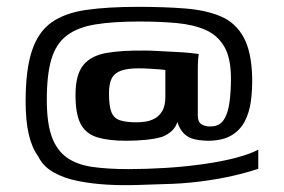

<svg xmlns="http://www.w3.org/2000/svg" viewBox="-20 -493 831 562"><path d="M389 -430Q311 -430 259 -421.5Q207 -413 175.5 -389Q144 -365 130.5 -320Q117 -275 117 -201Q117 -133 131.5 -93Q146 -53 175.5 -32Q205 -11 250 -4.5Q295 2 356 2Q408 2 464.5 -1.5Q521 -5 574.5 -12.5Q628 -20 670 -31Q712 -42 736 -55Q736 -41 736 -27.5Q736 -14 736 1Q704 12 660 22Q616 32 564 38.5Q512 45 457 46Q424 47 381.5 48.5Q339 50 294.5 47.5Q250 45 209 37Q168 29 137 11.5Q106 -6 92 -35Q73 -61 64 -100.5Q55 -140 55 -196Q55 -289 73.5 -344.5Q92 -400 131 -427.5Q170 -455 232.5 -464Q295 -473 385 -473Q463 -473 524 -468Q585 -463 627.5 -444.5Q670 -426 693 -384Q716 -342 718 -269Q719 -231 714.5 -197.5Q710 -164 696.5 -138Q683 -112 658 -97Q633 -82 593 -81Q570 -81 551 -85Q532 -89 519 -101.5Q506 -114 499 -136Q495 -121 482.5 -109.5Q470 -98 453 -92Q432 -86 404.5 -83.5Q377 -81 349 -81Q298 -81 265 -91Q232 -101 216.5 -129.5Q201 -158 201 -215Q201 -274 223.5 -302Q246 -330 291.5 -338Q337 -346 405 -345Q422 -345 445.5 -343.5Q469 -342 493.5 -341Q518 -340 536.5 -338Q555 -336 562 -335Q561 -332 560 -319Q559 -306 559 -289Q559 -255 559 -221.5Q559 -188 559 -155Q559 -135 571 -128.5Q583 -122 597 -123Q622 -123 634.5 -141.5Q647 -160 651.5 -192Q656 -224 656 -263Q656 -323 636.5 -356.5Q617 -390 581.5 -405.5Q546 -421 497 -425.5Q448 -430 389 -430ZM464 -288Q460 -289 446.5 -290Q433 -291 416.5 -292Q400 -293 385 -293Q355 -293 335.5 -286.5Q316 -280 307.5 -264.5Q299 -249 299 -220Q299 -183 306 -165Q313 -147 331 -141Q349 -135 380 -135Q391 -135 405.5 -137Q420 -139 433.5 -146.5Q447 -154 455.5 -169Q464 -184 464 -210Z"/></svg>

Font: Genos Thin SemiBold
Style: Regular
Weight: 600
Version: Version 1.010